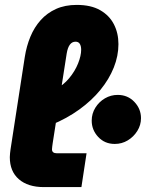

<svg xmlns="http://www.w3.org/2000/svg" viewBox="-20 -763 598 783"><path d="M159 0Q94 0 57 -32Q20 -64 20 -122Q20 -130 21 -138Q22 -146 23 -154L81 -530Q88 -575 104 -613.5Q120 -652 146 -681Q172 -710 208.5 -726.5Q245 -743 293 -743Q351 -743 388.5 -721.5Q426 -700 444.5 -664Q463 -628 463 -583Q463 -535 444 -487.5Q425 -440 389.5 -396.5Q354 -353 303.5 -316.5Q253 -280 190 -254L204 -398Q238 -415 262 -444Q286 -473 298.5 -504.5Q311 -536 311 -560Q311 -575 305.5 -584Q300 -593 288 -593Q274 -593 265 -581Q256 -569 252 -545L195 -180Q194 -172 193 -165.5Q192 -159 192 -154Q192 -146 197 -142Q202 -138 211 -138H333L312 0ZM448 -176Q407 -176 380.5 -204.5Q354 -233 354 -271Q354 -300 369 -324Q384 -348 408 -362Q432 -376 460 -376Q501 -376 528 -347.5Q555 -319 555 -281Q555 -253 540 -229Q525 -205 501 -190.5Q477 -176 448 -176Z"/></svg>

Font: MuseoModerno ExtraBold
Style: Italic
Weight: 800
Italic angle: -9°
Designer: Pablo Cosgaya, Héctor Gatti, Marcela Romero, and the Authors of The MuseoModerno Project.
Foundry: Omnibus-Type Team
Version: Version 1.003